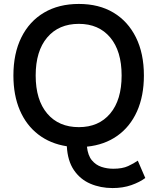

<svg xmlns="http://www.w3.org/2000/svg" viewBox="-20 -735 797 974"><path d="M551 219Q490 219 438.5 197Q387 175 355 128Q323 81 319 7Q235 -6 174 -53Q113 -100 80.5 -176Q48 -252 48 -352Q48 -464 88.5 -545.5Q129 -627 203.5 -671Q278 -715 380 -715Q482 -715 555.5 -671Q629 -627 669.5 -545.5Q710 -464 710 -352Q710 -248 675 -170Q640 -92 575 -46Q510 0 421 9Q426 54 446 78Q466 102 494.5 111.5Q523 121 555 121Q601 121 630 107.5Q659 94 679 80L717 168Q689 189 646.5 204Q604 219 551 219ZM380 -614Q278 -614 219.5 -545Q161 -476 161 -352Q161 -228 219.5 -159Q278 -90 380 -90Q481 -90 539 -159Q597 -228 597 -352Q597 -476 539 -545Q481 -614 380 -614Z"/></svg>

Font: Prodigy Sans Medium
Style: Regular
Weight: 500
Designer: Wei Huang
Foundry: Wei Huang
Version: Version 1.003; ttfautohint (v1.8.3)